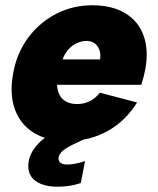

<svg xmlns="http://www.w3.org/2000/svg" viewBox="-20 -527 597 727"><path d="M235 7Q157 7 106 -25.5Q55 -58 35 -117Q15 -176 31 -255Q45 -329 88 -386Q131 -443 193.5 -475Q256 -507 329 -507Q405 -507 455 -476.5Q505 -446 524.5 -390Q544 -334 529 -259Q527 -248 523.5 -235Q520 -222 515 -206H196Q197 -183 206 -166.5Q215 -150 232 -141.5Q249 -133 272 -133Q298 -133 320 -144Q342 -155 358 -176L499 -139Q455 -68 387 -30.5Q319 7 235 7ZM359 -302Q362 -323 356 -339Q350 -355 336.5 -364Q323 -373 304 -372Q285 -371 267.5 -362Q250 -353 237 -337.5Q224 -322 217 -302ZM296 -75 314 -7 272 13Q236 29 220.5 41.5Q205 54 202 68Q200 81 208 88.5Q216 96 234 96Q263 96 302 83L286 166Q266 173 243.5 176.5Q221 180 197 180Q161 180 134 169Q107 158 95 136Q83 114 89 81Q97 43 133 9Q169 -25 260 -60Z"/></svg>

Font: Albert Sans Black
Style: Italic
Weight: 900
Italic angle: -11.25°
Designer: Andreas Rasmussen
Foundry: a.Foundry
Version: Version 1.025